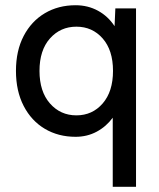

<svg xmlns="http://www.w3.org/2000/svg" viewBox="-20 -512 607 734"><path d="M411 202V-62Q386 -28 349.5 -8.5Q313 11 269 11Q203 11 151.5 -19.5Q100 -50 70.5 -107Q41 -164 41 -241Q41 -318 70.5 -374.5Q100 -431 151.5 -461.5Q203 -492 269 -492Q316 -492 354.5 -471Q393 -450 418 -412L421 -480H500V202ZM272 -71Q333 -71 372.5 -116.5Q412 -162 412 -241Q412 -320 372.5 -365Q333 -410 272 -410Q211 -410 171 -365Q131 -320 131 -241Q131 -162 171 -116.5Q211 -71 272 -71Z"/></svg>

Font: Zen Kaku Gothic Antique Medium
Style: Regular
Weight: 500
Designer: Yoshimichi Ohira
Foundry: Positype
Version: Version 1.002